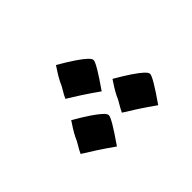

<svg xmlns="http://www.w3.org/2000/svg" viewBox="-67 -308 490 490"><g transform="rotate(-45 178.0 -62.5)"><path d="M125 66Q101 49 81 36Q61 23 46 14Q51 3 57 -6.5Q63 -16 67 -26Q72 -36 78 -45.5Q84 -55 90 -64Q116 -49 133 -37.5Q150 -26 158.5 -18Q167 -10 167 -5Q167 6 125 66ZM197 -61Q173 -78 153 -91Q133 -104 118 -113Q123 -124 129 -133.5Q135 -143 139 -153Q144 -163 150 -172.5Q156 -182 162 -191Q188 -176 205 -164.5Q222 -153 230.5 -145Q239 -137 239 -132Q239 -121 197 -61ZM274 66Q250 49 230 36Q210 23 195 14Q200 3 206 -6.5Q212 -16 216 -26Q221 -36 227 -45.5Q233 -55 239 -64Q265 -49 282 -37.5Q299 -26 307.5 -18Q316 -10 316 -5Q316 6 274 66Z"/></g></svg>

Font: Noto Naskh Arabic
Style: Regular
Weight: 400
Designer: Monotype Design Team, David Williams, Mohamad Dakak and Nizar Qandah
Foundry: Monotype Imaging Inc.
Version: Version 2.013